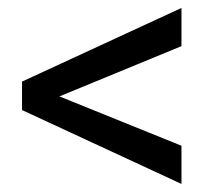

<svg xmlns="http://www.w3.org/2000/svg" viewBox="-20 -556 548 481"><path d="M128.9 -314.5 434.6 -190.9V-95.2L35.2 -280.3V-351.6L434.6 -536.1V-440.4Z"/></svg>

Font: Vazir UI
Style: Regular-UI
Weight: 400
Designer: Saber Rastikerdar
Foundry: Saber Rastikerdar
Version: Version 30.1.0